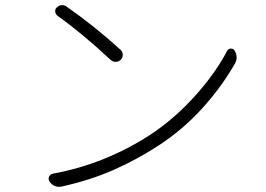

<svg xmlns="http://www.w3.org/2000/svg" viewBox="-20 -727 1040 750"><path d="M205.1 -665Q197.3 -670.9 195.8 -680.7Q194.3 -690.4 201.2 -697.3Q209 -705.1 219.7 -707Q221.7 -707 223.6 -707Q232.4 -707 240.2 -701.2Q350.6 -624 451.2 -532.2Q459 -524.4 459.5 -513.2Q460 -502 451.7 -493.7Q443.4 -485.4 432.1 -485.4Q420.9 -485.4 412.1 -493.2Q299.8 -597.7 205.1 -665ZM219.7 2Q215.8 2.9 210.9 2.9Q202.1 2.9 193.4 -1Q180.7 -5.9 173.8 -17.6Q169.9 -23.4 169.9 -28.3Q169.9 -33.2 171.9 -37.1Q176.8 -46.9 187.5 -48.8Q389.6 -85.9 566.4 -200.2Q661.1 -262.7 741.2 -351.6Q821.3 -440.4 867.2 -528.3Q872.1 -537.1 881.8 -537.1Q881.8 -537.1 882.8 -537.1Q891.6 -537.1 896.5 -529.3Q904.3 -515.6 904.3 -502Q904.3 -489.3 896.5 -476.6Q843.8 -384.8 767.6 -301.3Q691.4 -217.8 595.7 -156.2Q514.6 -103.5 424.3 -63.5Q334 -23.4 219.7 2Z"/></svg>

Font: Gen Jyuu Gothic L Monospace Light
Style: Regular
Weight: 300
Designer: [Source Han Sans]
Ryoko NISHIZUKA  (kana & ideographs); Paul D. Hunt (Latin, Greek & Cyrillic); Wenlong ZHANG  (bopomofo
Version: Version 1.002.20150607